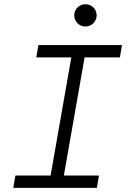

<svg xmlns="http://www.w3.org/2000/svg" viewBox="-20 -912 626 932"><path d="M44.4 0H450.2L460.4 -60.1H290L390.6 -633.3H562L572.3 -693.4H166.5L156.2 -633.3H326.2L225.6 -60.1H54.7ZM394.5 -783.2C424.8 -783.2 449.2 -807.6 449.2 -837.4C449.2 -867.7 424.8 -891.6 394.5 -891.6C364.7 -891.6 340.3 -867.7 340.3 -837.4C340.3 -807.6 364.7 -783.2 394.5 -783.2Z"/></svg>

Font: Cascadia Mono PL Light
Style: Italic
Weight: 300
Italic angle: -10°
Monospace: yes
Designer: Aaron Bell
Foundry: Saja Typeworks
Version: Version 2404.023